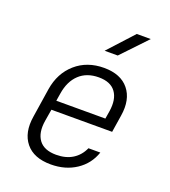

<svg xmlns="http://www.w3.org/2000/svg" viewBox="-143 -889 887 1004"><g transform="rotate(20 300.0 -387.5)"><path d="M255 10Q160 10 115 -45.5Q70 -101 85 -194L110 -356Q125 -449 188.5 -504.5Q252 -560 346 -560Q439 -560 484 -504.5Q529 -449 514 -356L499 -260H161L150 -194Q139 -125 168 -86Q197 -47 264 -47Q318 -47 355.5 -70.5Q393 -94 412 -137H478Q455 -69 395.5 -29.5Q336 10 255 10ZM169 -313H442L449 -356Q460 -425 431.5 -464.5Q403 -504 337 -504Q270 -504 228.5 -465Q187 -426 176 -356ZM317 -645 445 -785H523L390 -645Z"/></g></svg>

Font: NKDuy Mono ExtraLight
Style: Italic
Weight: 200
Italic angle: -9°
Monospace: yes
Designer: NKDuy
Foundry: NKDuy
Version: Version 2.251; ttfautohint (v1.8.4.7-5d5b)